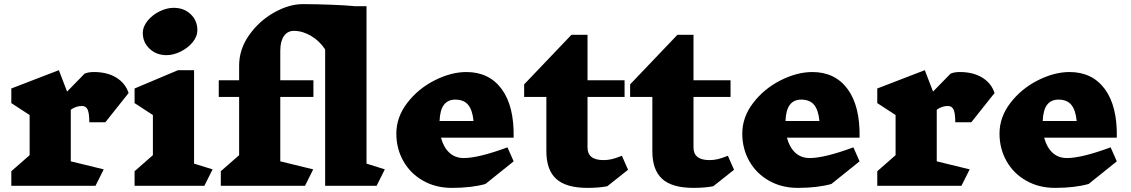

<svg xmlns="http://www.w3.org/2000/svg" viewBox="-20 -903 5498 933"><path d="M324 -370V-119L484 -80L444 0H35V-71L124 -149V-344L35 -402V-473L266 -562L306 -458L391 -545Q409 -553 436 -553Q501 -553 545 -526Q589 -499 605 -451L492 -309H414Q414 -352 406 -370Q398 -388 378 -388Q350 -388 324 -370Z M973 0H634V-71L723 -149V-344L634 -402V-473L845 -562H923V-108L1013 -80ZM939 -757Q939 -725 915.5 -697Q892 -669 857 -652Q822 -635 789 -635Q740 -635 707 -666Q674 -697 674 -742Q674 -774 697.5 -802.5Q721 -831 756 -848Q791 -865 824 -865Q874 -865 906.5 -834Q939 -803 939 -757Z M1810 0H1560V-663Q1532 -705 1491 -729Q1450 -753 1408 -753Q1377 -753 1359.5 -727.5Q1342 -702 1342 -656V-513H1503V-432H1342V-119L1502 -80L1462 0H1053V-71L1142 -149V-432H1043V-513H1142V-584Q1142 -664 1191 -733Q1240 -802 1312.5 -842.5Q1385 -883 1452 -883Q1512 -883 1590 -880Q1668 -877 1703 -873H1761V-108L1850 -80Z M2476 -234H2123Q2135 -188 2163 -161.5Q2191 -135 2234 -135Q2305 -135 2446 -187L2476 -119L2339 -9Q2271 10 2176 10Q2098 10 2036.5 -24.5Q1975 -59 1940.5 -119.5Q1906 -180 1906 -254Q1906 -334 1959 -403Q2012 -472 2092 -512.5Q2172 -553 2247 -553H2246Q2357 -553 2418 -470Q2479 -387 2476 -234ZM2116 -315H2281Q2276 -368 2255 -393.5Q2234 -419 2192 -419H2193Q2156 -419 2137 -393.5Q2118 -368 2116 -315Z M2931 2Q2890 10 2835 10Q2731 10 2683 -33.5Q2635 -77 2635 -168V-432H2527V-493L2757 -734H2835V-513H3015V-432H2835V-186Q2835 -125 2913 -125Q2933 -125 2952.5 -129.5Q2972 -134 3002 -146L3032 -78Z M3446 2Q3405 10 3350 10Q3246 10 3198 -33.5Q3150 -77 3150 -168V-432H3042V-493L3272 -734H3350V-513H3530V-432H3350V-186Q3350 -125 3428 -125Q3448 -125 3467.5 -129.5Q3487 -134 3517 -146L3547 -78Z M4157 -234H3804Q3816 -188 3844 -161.5Q3872 -135 3915 -135Q3986 -135 4127 -187L4157 -119L4020 -9Q3952 10 3857 10Q3779 10 3717.5 -24.5Q3656 -59 3621.5 -119.5Q3587 -180 3587 -254Q3587 -334 3640 -403Q3693 -472 3773 -512.5Q3853 -553 3928 -553H3927Q4038 -553 4099 -470Q4160 -387 4157 -234ZM3797 -315H3962Q3957 -368 3936 -393.5Q3915 -419 3873 -419H3874Q3837 -419 3818 -393.5Q3799 -368 3797 -315Z M4532 -370V-119L4692 -80L4652 0H4243V-71L4332 -149V-344L4243 -402V-473L4474 -562L4514 -458L4599 -545Q4617 -553 4644 -553Q4709 -553 4753 -526Q4797 -499 4813 -451L4700 -309H4622Q4622 -352 4614 -370Q4606 -388 4586 -388Q4558 -388 4532 -370Z M5407 -234H5054Q5066 -188 5094 -161.5Q5122 -135 5165 -135Q5236 -135 5377 -187L5407 -119L5270 -9Q5202 10 5107 10Q5029 10 4967.5 -24.5Q4906 -59 4871.5 -119.5Q4837 -180 4837 -254Q4837 -334 4890 -403Q4943 -472 5023 -512.5Q5103 -553 5178 -553H5177Q5288 -553 5349 -470Q5410 -387 5407 -234ZM5047 -315H5212Q5207 -368 5186 -393.5Q5165 -419 5123 -419H5124Q5087 -419 5068 -393.5Q5049 -368 5047 -315Z"/></svg>

Font: Inknut Antiqua Black
Style: Regular
Weight: 900
Designer: Claus Eggers Sørensen
Foundry: Claus Eggers Sørensen
Version: Version 1.003; ttfautohint (v1.8.2) -l 8 -r 50 -G 200 -x 14 